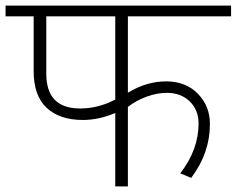

<svg xmlns="http://www.w3.org/2000/svg" viewBox="-35 -664 843 684"><path d="M420.6 0H375.6V-261.4Q316.5 -236.6 260.4 -236.6Q177.5 -236.6 131.2 -279.8Q84.9 -323.1 84.9 -410.5V-605.7H-15.2V-644.1H788.2V-605.7H420.6V-333.7Q486.9 -374.1 556.9 -374.1Q626.9 -374.1 669.9 -330.1Q712.8 -286.1 712.8 -223Q712.8 -118.3 646.1 -30.3L607.2 -46.5Q672.4 -130.9 672.4 -224Q672.4 -272 641.1 -302.6Q609.7 -333.2 559.2 -333.2Q523.8 -333.2 486.9 -319.5Q449.9 -305.9 420.6 -283.1ZM250.3 -277.6Q315.5 -277.6 375.6 -309.4V-605.7H129.9V-401.4Q129.9 -277.6 250.3 -277.6Z"/></svg>

Font: Khula Light
Style: Regular
Weight: 300
Designer: Erin McLaughlin, Steve Matteson
Version: Version 1.002;PS 1.0;hotconv 1.0.72;makeotf.lib2.5.5900; ttf